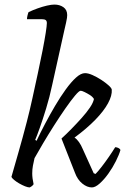

<svg xmlns="http://www.w3.org/2000/svg" viewBox="-20 -820 568 840"><path d="M110 0Q102 0 89.5 -5Q77 -10 64 -17.5Q51 -25 41.5 -33Q32 -41 30 -46Q34 -61 42 -88Q50 -115 59.5 -149Q69 -183 79 -218.5Q89 -254 97 -286Q110 -336 122 -391Q134 -446 145.5 -499Q157 -552 166 -598Q175 -644 180 -676Q185 -708 185 -719Q185 -729 179.5 -732.5Q174 -736 163 -736H98Q98 -743 100.5 -753Q103 -763 105 -767Q124 -776 145 -783.5Q166 -791 185.5 -795.5Q205 -800 218 -800Q241 -800 257.5 -788.5Q274 -777 274 -754Q274 -750 273 -741.5Q272 -733 269 -720.5Q266 -708 262 -690L208 -447Q197 -395 182 -346Q167 -297 154 -260.5Q141 -224 134 -208L140 -204Q156 -238 177 -278Q198 -318 221 -357Q244 -396 267.5 -428.5Q291 -461 312.5 -480.5Q334 -500 352 -500Q366 -500 385 -491.5Q404 -483 422.5 -471Q441 -459 454.5 -447Q468 -435 469 -428Q471 -402 452.5 -368Q434 -334 397 -296Q360 -258 306 -218Q316 -212 325.5 -198.5Q335 -185 342 -168L390 -62L398 -59Q408 -69 424 -89.5Q440 -110 456.5 -134Q473 -158 484 -176Q491 -176 498 -172.5Q505 -169 507 -164Q501 -143 487 -115Q473 -87 454.5 -61Q436 -35 416.5 -17.5Q397 0 382 0Q361 0 340 -17Q319 -34 308 -64L249 -214Q269 -232 292 -255.5Q315 -279 337 -303.5Q359 -328 373.5 -349.5Q388 -371 391 -387Q385 -397 373 -404.5Q361 -412 349.5 -417.5Q338 -423 333 -423Q326 -423 308 -401.5Q290 -380 266 -345.5Q242 -311 216.5 -271Q191 -231 168.5 -193Q146 -155 131 -128Q127 -111 124 -95Q121 -79 121 -61Q121 -51 122.5 -39Q124 -27 127 -14Q126 -12 122 -8Q118 -4 110 0Z"/></svg>

Font: Texturina Medium 12pt Light
Style: Italic
Weight: 300
Italic angle: -11°
Version: Version 1.002